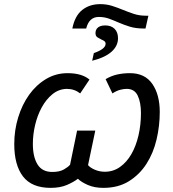

<svg xmlns="http://www.w3.org/2000/svg" viewBox="-20 -899 838 929"><path d="M49 -202Q49 -269 68 -331Q87 -393 121 -440.5Q155 -488 202.5 -516.5Q250 -545 307 -545Q376 -545 413 -514L368 -447Q340 -469 303 -469Q264 -468 233.5 -443Q203 -418 182 -379.5Q161 -341 150 -294.5Q139 -248 139 -203Q139 -140 161.5 -103.5Q184 -67 233 -67Q268 -67 289 -79Q310 -91 319 -102L353 -267H441L406 -100Q417 -87 439.5 -77.5Q462 -68 487 -68Q528 -68 560.5 -91Q593 -114 615.5 -153Q638 -192 650 -243.5Q662 -295 662 -352Q662 -403 646.5 -436Q631 -469 593 -469Q579 -469 561.5 -464.5Q544 -460 524 -447L491 -516Q518 -532 547 -538.5Q576 -545 609 -545Q681 -545 717 -493Q753 -441 753 -357Q753 -290 737.5 -224Q722 -158 688.5 -106Q655 -54 603.5 -22Q552 10 480 10Q437 10 405 -4Q373 -18 357 -34Q336 -18 303.5 -4Q271 10 225 10Q134 10 91.5 -45Q49 -100 49 -202ZM330 -761Q342 -822 377.5 -850.5Q413 -879 465 -879Q496 -879 522.5 -870.5Q549 -862 574.5 -851.5Q600 -841 627 -832Q654 -823 686 -823H698L684 -761H676Q637 -761 608 -770Q579 -779 555 -789.5Q531 -800 508 -808.5Q485 -817 458 -817Q411 -817 397 -761ZM434 -642Q491 -662 491 -687Q491 -695 485.5 -699.5Q480 -704 472 -707Q462 -712 452 -718Q442 -724 442 -739Q442 -751 449 -761Q461 -776 489 -776Q518 -776 534.5 -759.5Q551 -743 551 -714Q551 -677 520 -649Q489 -621 426 -605Z"/></svg>

Font: BC Sans
Style: Italic
Weight: 400
Italic angle: -12°
Designer: Monotype Design Team
Designer: Province of B.C.
Foundry: Monotype Imaging Inc.
Version: Version 2.000;GOOG;noto-source:20170915:90ef993387c0